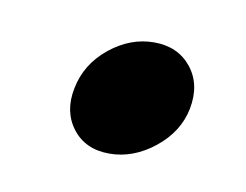

<svg xmlns="http://www.w3.org/2000/svg" viewBox="-32 -143 254 198"><g transform="rotate(10 95.0 -43.5)"><path d="M117 -104Q92 -104 70.5 -86.5Q49 -69 44 -43Q39 -18 52.5 -0.5Q66 17 91 17Q116 17 138 -0.5Q160 -18 165 -43Q170 -69 156 -86.5Q142 -104 117 -104Z"/></g></svg>

Font: Advent Pro
Style: Italic
Weight: 400
Italic angle: -12°
Designer: VivaRado, Andreas Kalpakidis
Foundry: VivaRado, Andreas Kalpakidis
Version: Version 3.000